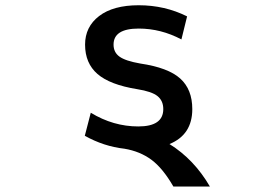

<svg xmlns="http://www.w3.org/2000/svg" viewBox="-20 -553 1040 724"><path d="M502.9 -445.3Q408.2 -445.3 408.2 -384.8Q408.2 -355.5 430.7 -339.4Q453.1 -323.2 508.8 -313.5Q614.3 -297.9 659.7 -256.8Q705.1 -215.8 705.1 -141.6Q705.1 -44.9 619.1 -9.8Q711.9 47.9 771.5 150.4H633.8Q593.8 81.1 550.8 49.3Q507.8 17.6 449.2 7.8Q371.1 -1 299.8 -41L322.3 -127.9Q407.2 -76.2 501.5 -76.2Q595.7 -76.2 595.7 -141.6Q595.7 -172.9 574.2 -190.4Q552.7 -208 497.1 -216.8Q394.5 -233.4 347.7 -273.9Q300.8 -314.5 300.8 -384.8Q300.8 -452.1 354 -492.7Q407.2 -533.2 502.9 -533.2Q601.6 -533.2 685.5 -491.2L664.1 -404.3Q586.9 -445.3 502.9 -445.3Z"/></svg>

Font: Gen Shin Gothic Monospace Medium
Style: Regular
Weight: 500
Designer: [Source Han Sans]
Ryoko NISHIZUKA  (kana & ideographs); Paul D. Hunt (Latin, Greek & Cyrillic); Wenlong ZHANG  (bopomofo
Version: Version 1.002.20150607